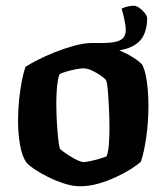

<svg xmlns="http://www.w3.org/2000/svg" viewBox="-20 -650 581 670"><path d="M260 0Q234 0 204.2 -9.5Q174.5 -19 147 -32.8Q119.5 -46.5 99.5 -60.2Q79.5 -74 72.5 -82.5Q57 -104 50 -144Q43 -184 43 -228.5Q43 -267 46.8 -303Q50.5 -339 56.5 -369Q62.5 -399 69 -417Q83 -426 110 -440Q137 -454 170.8 -467.5Q204.5 -481 239.2 -490.5Q274 -500 302.5 -500Q321.5 -500 347 -492.5Q372.5 -485 398.8 -473.5Q425 -462 445.8 -448.8Q466.5 -435.5 476 -424.5Q484 -410 488.8 -386.5Q493.5 -363 495.8 -335.5Q498 -308 498 -280.5Q498 -224 490.2 -170.2Q482.5 -116.5 471.5 -85.5Q459.5 -74.5 436.5 -60Q413.5 -45.5 384 -31.8Q354.5 -18 322.5 -9Q290.5 0 260 0ZM272.5 -84.5Q280.5 -84.5 296.2 -88Q312 -91.5 327.8 -96.2Q343.5 -101 351.5 -104Q357.5 -116.5 359.8 -145.2Q362 -174 362 -205Q362 -236.5 360.2 -272.8Q358.5 -309 356 -337Q353.5 -365 349.5 -370.5Q346 -376.5 332.2 -386Q318.5 -395.5 301.8 -403.5Q285 -411.5 270.5 -411.5Q260.5 -411.5 244.2 -408.2Q228 -405 212.5 -400.5Q197 -396 188 -391.5Q184.5 -384.5 181.8 -368.2Q179 -352 177.8 -331.8Q176.5 -311.5 176.5 -290.5Q176.5 -257 178.5 -222.2Q180.5 -187.5 183.5 -162.2Q186.5 -137 189 -131Q191.5 -128 201.5 -120.5Q211.5 -113 224.8 -104.8Q238 -96.5 251 -90.5Q264 -84.5 272.5 -84.5ZM302.5 -476V-500H336Q369 -500 387 -505Q405 -510 412 -520.5Q419 -531 419 -547Q419 -558 414.8 -578Q410.5 -598 404.5 -620Q415 -625 426.2 -627.5Q437.5 -630 447 -630Q455.5 -630 466.2 -622.5Q477 -615 485.2 -604.5Q493.5 -594 493.5 -585Q493.5 -551.5 480.8 -525.8Q468 -500 435.8 -485.5Q403.5 -471 344.5 -471Q336.5 -471 325 -471.8Q313.5 -472.5 302.5 -476Z"/></svg>

Font: Texturina Medium
Style: Regular
Weight: 500
Designer: Guillermo Torres Carreño
Foundry: Omnibus-Type
Version: Version 1.003